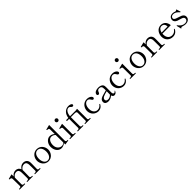

<svg xmlns="http://www.w3.org/2000/svg" viewBox="760 -3195 5670 5670"><g transform="rotate(-45 3594.5 -360.5)"><path d="M901 -27C871 -27 836 -31 836 -69C836 -69 840 -188 840 -275C840 -299 840 -321 839 -337C835 -414 788 -489 676 -489C609 -489 553 -452 508 -385C490 -442 442 -489 354 -489C291 -489 238 -457 196 -399V-480C196 -485 193 -488 187 -487C157 -479 58 -455 44 -450C40 -448 39 -446 39 -441C39 -435 39 -426 48 -425C89 -420 122 -419 123 -374L127 -69C127 -31 92 -27 62 -27H49C43 -27 42 -22 42 -13C42 -5 43 0 49 0H273C279 0 281 -5 281 -13C281 -22 279 -27 273 -27H260C230 -27 195 -31 195 -69L196 -349C233 -413 288 -440 340 -440C421 -440 441 -378 443 -318C444 -297 445 -248 445 -200V-69C445 -31 411 -27 381 -27H368C362 -27 360 -22 360 -13C360 -5 362 0 368 0H592C597 0 599 -5 599 -13C599 -22 597 -27 592 -27H579C549 -27 514 -31 514 -69C514 -69 518 -188 518 -275C518 -299 518 -321 517 -337C517 -340 517 -343 516 -346C554 -412 610 -440 662 -440C743 -440 763 -378 765 -318C766 -297 767 -251 767 -205V-69C767 -31 733 -27 703 -27H690C684 -27 683 -22 683 -13C683 -5 684 0 690 0H914C920 0 922 -5 922 -13C922 -22 920 -27 914 -27Z M1243 14C1394 14 1480 -122 1480 -237C1480 -361 1394 -489 1243 -489C1093 -489 1008 -361 1008 -237C1008 -122 1093 14 1243 14ZM1243 -21C1147 -21 1090 -118 1090 -237C1090 -365 1147 -454 1243 -454C1341 -454 1397 -365 1397 -237C1397 -118 1341 -21 1243 -21Z M2078 -34 2063 -33C2028 -33 2010 -51 2010 -81L2011 -726C2011 -731 2008 -734 2002 -733C1963 -724 1869 -700 1860 -697C1855 -695 1854 -693 1854 -688C1854 -681 1854 -672 1864 -671C1905 -667 1938 -666 1938 -621L1939 -425C1908 -455 1858 -489 1785 -489C1678 -489 1583 -374 1583 -245C1583 -91 1673 13 1790 13C1843 13 1899 -11 1941 -46V4C1941 9 1944 13 1949 12C1990 6 2075 -7 2084 -10C2089 -12 2090 -16 2090 -20C2090 -25 2090 -34 2078 -34ZM1839 -28C1763 -28 1667 -93 1667 -232C1667 -350 1720 -446 1814 -446C1858 -446 1907 -421 1939 -388L1941 -72C1913 -42 1876 -28 1839 -28Z M2264 -617C2297 -617 2323 -643 2323 -676C2323 -709 2297 -735 2264 -735C2231 -735 2205 -709 2205 -676C2205 -643 2231 -617 2264 -617ZM2383 0C2388 0 2390 -5 2390 -14C2390 -23 2388 -28 2383 -28H2370C2340 -28 2305 -31 2305 -70L2306 -480C2306 -485 2303 -488 2297 -487C2267 -480 2168 -456 2154 -451C2149 -449 2149 -445 2149 -437C2149 -429 2149 -426 2158 -425C2199 -420 2233 -420 2233 -375L2236 -70C2236 -31 2202 -28 2172 -28H2159C2153 -28 2151 -23 2151 -14C2151 -5 2153 0 2159 0Z M2996 -27C2966 -27 2932 -31 2932 -69V-481C2932 -486 2929 -489 2923 -488C2898 -482 2885 -480 2870 -480H2629C2640 -614 2703 -691 2772 -691C2839 -691 2840 -627 2892 -627C2914 -627 2932 -642 2932 -664C2932 -712 2856 -729 2804 -729C2667 -729 2574 -618 2559 -480H2471C2466 -480 2463 -477 2463 -472V-451C2463 -446 2466 -443 2471 -443H2557C2556 -420 2556 -380 2556 -333C2556 -250 2557 -134 2557 -69C2557 -31 2523 -27 2493 -27H2480C2474 -27 2472 -22 2472 -14C2472 -5 2474 0 2480 0H2705C2711 0 2713 -5 2713 -14C2713 -22 2711 -27 2705 -27H2693C2662 -27 2628 -31 2628 -69C2628 -129 2627 -234 2627 -317C2627 -366 2627 -412 2628 -443H2795C2827 -443 2862 -432 2862 -398V-69C2862 -31 2828 -27 2798 -27H2785C2779 -27 2777 -22 2777 -14C2777 -5 2779 0 2785 0H3009C3015 0 3017 -5 3017 -14C3017 -22 3015 -27 3009 -27Z M3333 13C3414 13 3476 -33 3510 -100C3512 -104 3512 -105 3512 -108C3512 -112 3510 -115 3505 -118C3502 -120 3499 -120 3497 -120C3494 -120 3490 -118 3487 -114C3459 -75 3414 -33 3343 -33C3267 -33 3177 -88 3177 -236C3177 -366 3240 -452 3322 -452C3358 -452 3388 -435 3409 -398C3427 -366 3443 -343 3470 -343C3493 -343 3509 -363 3509 -385C3509 -427 3449 -489 3336 -489C3173 -489 3093 -347 3093 -235C3093 -88 3204 13 3333 13Z M4093 -80C4091 -80 4089 -80 4086 -75C4071 -50 4050 -41 4034 -41C4025 -41 3988 -46 3988 -110C3988 -180 3990 -300 3990 -338C3990 -375 3986 -405 3964 -435C3942 -465 3882 -489 3821 -489C3651 -489 3634 -398 3634 -376C3634 -350 3658 -334 3681 -334C3703 -334 3719 -351 3730 -382C3746 -427 3766 -455 3818 -455C3852 -455 3878 -446 3893 -428C3913 -404 3918 -379 3918 -316V-273C3831 -247 3731 -228 3682 -199C3633 -170 3614 -135 3614 -87C3614 -24 3666 14 3743 14C3803 14 3871 -10 3920 -59C3930 -18 3956 12 3998 12C4025 12 4077 -3 4100 -67C4101 -70 4101 -72 4101 -73C4101 -77 4098 -80 4093 -80ZM3779 -34C3714 -34 3695 -69 3695 -101C3695 -174 3782 -203 3917 -236C3916 -183 3915 -128 3915 -101V-98C3877 -55 3824 -34 3779 -34Z M4392 13C4473 13 4535 -33 4569 -100C4571 -104 4571 -105 4571 -108C4571 -112 4569 -115 4564 -118C4561 -120 4558 -120 4556 -120C4553 -120 4549 -118 4546 -114C4518 -75 4473 -33 4402 -33C4326 -33 4236 -88 4236 -236C4236 -366 4299 -452 4381 -452C4417 -452 4447 -435 4468 -398C4486 -366 4502 -343 4529 -343C4552 -343 4568 -363 4568 -385C4568 -427 4508 -489 4395 -489C4232 -489 4152 -347 4152 -235C4152 -88 4263 13 4392 13Z M4776 -617C4809 -617 4835 -643 4835 -676C4835 -709 4809 -735 4776 -735C4743 -735 4717 -709 4717 -676C4717 -643 4743 -617 4776 -617ZM4895 0C4900 0 4902 -5 4902 -14C4902 -23 4900 -28 4895 -28H4882C4852 -28 4817 -31 4817 -70L4818 -480C4818 -485 4815 -488 4809 -487C4779 -480 4680 -456 4666 -451C4661 -449 4661 -445 4661 -437C4661 -429 4661 -426 4670 -425C4711 -420 4745 -420 4745 -375L4748 -70C4748 -31 4714 -28 4684 -28H4671C4665 -28 4663 -23 4663 -14C4663 -5 4665 0 4671 0Z M5225 14C5376 14 5462 -122 5462 -237C5462 -361 5376 -489 5225 -489C5075 -489 4990 -361 4990 -237C4990 -122 5075 14 5225 14ZM5225 -21C5129 -21 5072 -118 5072 -237C5072 -365 5129 -454 5225 -454C5323 -454 5379 -365 5379 -237C5379 -118 5323 -21 5225 -21Z M6092 -27C6062 -27 6028 -31 6028 -69C6028 -69 6031 -180 6031 -266C6031 -294 6031 -320 6030 -338C6026 -414 5980 -489 5867 -489C5805 -489 5753 -458 5710 -400V-480C5710 -485 5707 -488 5701 -487C5671 -480 5572 -456 5558 -451C5554 -449 5553 -447 5553 -442C5553 -434 5553 -427 5562 -426C5603 -421 5638 -420 5638 -375L5641 -69C5641 -31 5606 -27 5576 -27H5563C5557 -27 5555 -22 5555 -13C5555 -4 5557 0 5563 0H5787C5792 0 5794 -4 5794 -13C5794 -22 5792 -27 5787 -27H5774C5744 -27 5709 -31 5709 -69L5710 -350C5747 -414 5802 -441 5853 -441C5935 -441 5956 -379 5956 -319C5956 -306 5957 -282 5957 -255C5957 -178 5958 -69 5958 -69C5958 -31 5925 -27 5895 -27H5881C5876 -27 5874 -22 5874 -13C5874 -4 5876 0 5881 0H6105C6111 0 6113 -4 6113 -13C6113 -22 6111 -27 6105 -27Z M6632 -127C6629 -129 6626 -131 6623 -131C6620 -131 6617 -130 6614 -125C6581 -77 6532 -35 6456 -35C6367 -35 6281 -94 6281 -238C6281 -251 6282 -263 6283 -275L6628 -277C6633 -277 6636 -280 6635 -286C6619 -412 6542 -490 6427 -490C6273 -490 6199 -349 6199 -228C6199 -79 6307 14 6441 14C6551 14 6611 -56 6634 -109C6636 -113 6637 -116 6637 -119C6637 -122 6635 -125 6632 -127ZM6421 -454C6480 -454 6536 -420 6540 -326V-316L6288 -314C6307 -403 6358 -454 6421 -454Z M6790 8C6805 -7 6816 -14 6830 -14C6844 -14 6911 14 6967 14C7077 14 7142 -46 7142 -128C7142 -176 7118 -220 7054 -249C7002 -273 6920 -290 6878 -310C6835 -331 6816 -349 6816 -379C6816 -406 6839 -457 6911 -457C7009 -457 7074 -378 7096 -353C7099 -350 7103 -348 7107 -348C7109 -348 7111 -348 7113 -349C7116 -351 7118 -352 7119 -354C7122 -357 7121 -361 7120 -364L7119 -366L7081 -486C7079 -493 7076 -493 7071 -488C7059 -474 7039 -466 7023 -466C7006 -466 6971 -489 6915 -489C6785 -489 6768 -384 6768 -356C6768 -302 6800 -260 6867 -232C6903 -217 6983 -202 7031 -179C7063 -164 7081 -137 7081 -107C7081 -55 7040 -17 6979 -17C6857 -17 6794 -107 6769 -140C6765 -146 6761 -148 6757 -148C6755 -148 6754 -148 6752 -147C6746 -144 6744 -141 6744 -137L6745 -132L6779 6C6780 12 6785 13 6790 8Z"/></g></svg>

Font: Shippori Mincho OTF
Style: Regular
Weight: 400
Designer: FONTDASU
Foundry: FONTDASU / Google Inc. / but / Adobe
Version: Version 3.300;hotconv 1.0.109;makeotfexe 2.5.65596